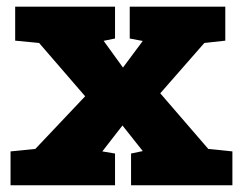

<svg xmlns="http://www.w3.org/2000/svg" viewBox="-20 -548 719 568"><path d="M320.3 -93.8V0H11.2V-100.1L84.5 -107.4L231.9 -263.2L95.7 -420.9L24.9 -427.7V-528.3H320.3V-434.1L286.6 -427.2L343.8 -348.1L402.3 -426.8L363.8 -434.1V-528.3H646.5V-427.7L584.5 -420.9L454.1 -272L596.2 -107.4L667.5 -100.1V0H367.7V-93.8L402.3 -101.1L342.3 -176.8L282.7 -100.1Z"/></svg>

Font: Battambang Black
Style: Regular
Weight: 900
Designer: Danh Hong
Version: Version 8.002; ttfautohint (v1.8.3)